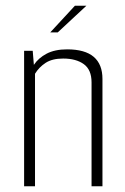

<svg xmlns="http://www.w3.org/2000/svg" viewBox="-20 -649 435 669"><path d="M64 -472H94L98 -423Q114 -447 142.5 -462Q171 -477 214 -477Q276 -477 306.5 -451Q337 -425 337 -374V0H299V-362Q299 -406 272 -425.5Q245 -445 200 -445Q162 -445 139 -430Q116 -415 102 -392V0H64ZM155 -536 241 -629H281L181 -536Z"/></svg>

Font: Smooch Sans Thin Light
Style: Regular
Weight: 300
Version: Version 1.010